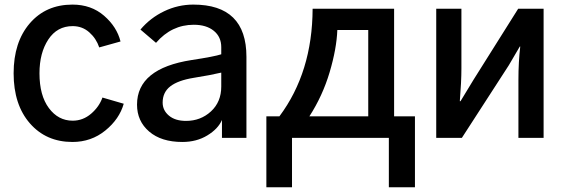

<svg xmlns="http://www.w3.org/2000/svg" viewBox="-20 -588 2409 819"><path d="M38.1 -275.4Q38.1 -408.2 106.9 -488.3Q175.8 -568.4 289.1 -568.4Q369.1 -568.4 423.8 -521Q478.5 -473.6 494.1 -411.1L403.3 -385.7Q390.6 -423.8 360.8 -450.2Q331.1 -476.6 290 -476.6Q223.6 -476.6 186 -419.4Q148.4 -362.3 148.4 -275.4Q148.4 -180.7 188.5 -127Q228.5 -73.2 290 -73.2Q334 -73.2 368.7 -103Q403.3 -132.8 417 -171.9L507.8 -145.5Q489.3 -80.1 429.2 -31.2Q369.1 17.6 289.1 17.6Q176.8 17.6 107.4 -62Q38.1 -141.6 38.1 -275.4Z M673.8 -150.4Q673.8 -117.2 700.7 -94.7Q727.5 -72.3 773.4 -72.3Q835.9 -72.3 879.9 -112.8Q923.8 -153.3 923.8 -218.8V-278.3Q878.9 -267.6 805.7 -255.9Q739.3 -245.1 706.5 -219.7Q673.8 -194.3 673.8 -150.4ZM564.5 -141.6Q564.5 -295.9 797.9 -332Q894.5 -346.7 923.8 -356.4V-386.7Q923.8 -430.7 892.1 -456.5Q860.4 -482.4 806.6 -482.4Q711.9 -482.4 645.5 -405.3L579.1 -461.9Q621.1 -511.7 680.2 -540Q739.3 -568.4 804.7 -568.4Q1031.2 -568.4 1031.2 -345.7V0H926.8V-76.2Q910.2 -38.1 864.3 -10.3Q818.4 17.6 757.8 17.6Q668 17.6 616.2 -26.9Q564.5 -71.3 564.5 -141.6Z M1116.2 -91.8H1171.9Q1312.5 -280.3 1313.5 -550.8H1661.1V-91.8H1750V210.9H1638.7V0H1225.6V210.9H1116.2ZM1299.8 -91.8H1550.8V-460H1418.9Q1416 -380.9 1386.2 -280.3Q1356.4 -179.7 1299.8 -91.8Z M1840.8 0V-550.8H1948.2V-295.9Q1948.2 -240.2 1941.4 -156.2H1944.3L2000 -248L2190.4 -550.8H2298.8V0H2191.4V-247.1Q2191.4 -324.2 2199.2 -389.6H2197.3L2150.4 -309.6L1950.2 0Z"/></svg>

Font: Gothic A1 SemiBold
Style: Regular
Weight: 600
Version: Version 2.50